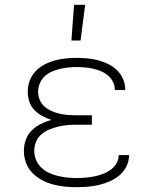

<svg xmlns="http://www.w3.org/2000/svg" viewBox="-20 -768 640 796"><path d="M297 8Q272 8 247.5 5.5Q223 3 199 -3.5Q175 -10 153 -22Q131 -34 113.5 -52Q96 -70 87.5 -94Q79 -118 79 -142Q79 -166 87 -188.5Q95 -211 112 -227.5Q129 -244 150 -254.5Q171 -265 193 -271Q174 -277 155.5 -287Q137 -297 122.5 -312Q108 -327 101.5 -347Q95 -367 95 -388Q95 -411 103 -433Q111 -455 127 -472Q143 -489 163.5 -500Q184 -511 206 -517Q228 -523 251 -525.5Q274 -528 297 -528Q319 -528 341.5 -526Q364 -524 385.5 -518.5Q407 -513 427.5 -503Q448 -493 464 -478Q480 -463 489.5 -442Q499 -421 499 -399V-395H456V-397Q456 -414 448 -429.5Q440 -445 426.5 -456Q413 -467 397 -473.5Q381 -480 364.5 -483.5Q348 -487 331 -488.5Q314 -490 297 -490Q279 -490 261.5 -488Q244 -486 227 -482Q210 -478 193.5 -470.5Q177 -463 164.5 -451Q152 -439 145 -422Q138 -405 138 -388Q138 -370 145 -353.5Q152 -337 165.5 -325.5Q179 -314 195.5 -307Q212 -300 229.5 -296Q247 -292 264.5 -291Q282 -290 300 -290H361V-251H300Q280 -251 261 -249.5Q242 -248 223 -243.5Q204 -239 185.5 -231.5Q167 -224 152 -211.5Q137 -199 129.5 -180.5Q122 -162 122 -143Q122 -123 129.5 -105Q137 -87 151 -73.5Q165 -60 183 -51.5Q201 -43 220 -38.5Q239 -34 258.5 -32Q278 -30 297 -30Q315 -30 333.5 -31.5Q352 -33 370 -36.5Q388 -40 405.5 -46.5Q423 -53 438 -63.5Q453 -74 462.5 -90Q472 -106 472 -125H515V-123Q515 -100 504 -78Q493 -56 475 -41Q457 -26 435.5 -16.5Q414 -7 391 -1.5Q368 4 344.5 6Q321 8 297 8ZM276 -600 287 -748H333L314 -600Z"/></svg>

Font: Iosevka Aile Extralight
Style: Regular
Weight: 200
Designer: Belleve Invis
Foundry: Belleve Invis
Version: Version 31.1.0; ttfautohint (v1.8.4)